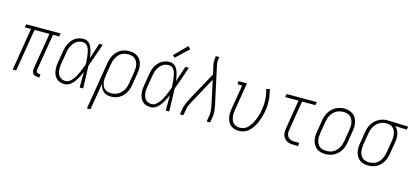

<svg xmlns="http://www.w3.org/2000/svg" viewBox="-73 -1357 4664 2154"><g transform="rotate(15 2259.0 -279.5)"><path d="M362 8Q346 8 330.5 3.5Q315 -1 305 -12Q295 -23 292.5 -39Q290 -55 292 -71L362 -493H189L107 0H67L148 -493H76L82 -530H481L475 -493H403L333 -71Q331 -63 332.5 -54.5Q334 -46 339 -40Q344 -34 352 -31.5Q360 -29 368 -29H381V8Z M671 8Q645 8 620 0.5Q595 -7 577 -23.5Q559 -40 548.5 -63Q538 -86 534.5 -111Q531 -136 532 -162.5Q533 -189 538 -215L559 -345Q563 -369 570 -392.5Q577 -416 588.5 -438Q600 -460 617 -479.5Q634 -499 655 -512.5Q676 -526 700 -532Q724 -538 748 -538Q770 -538 789 -529Q808 -520 821 -504Q834 -488 842 -469Q850 -450 855.5 -429.5Q861 -409 864.5 -388.5Q868 -368 870 -347Q885 -392 900 -438Q915 -484 931 -530H971Q947 -463 924.5 -395.5Q902 -328 877 -261Q880 -196 881.5 -130.5Q883 -65 885 0H845Q845 -45 845 -90Q845 -135 845 -180Q836 -160 826.5 -139.5Q817 -119 805.5 -99.5Q794 -80 781 -61.5Q768 -43 751 -27Q734 -11 713.5 -1.5Q693 8 671 8ZM671 -29Q696 -29 718 -45Q740 -61 756 -82Q772 -103 784 -126Q796 -149 806.5 -172.5Q817 -196 826 -220Q835 -244 844 -268Q843 -286 842 -303.5Q841 -321 839.5 -338.5Q838 -356 835.5 -373Q833 -390 829.5 -407Q826 -424 820.5 -440Q815 -456 805.5 -470Q796 -484 781 -492.5Q766 -501 748 -501Q729 -501 709 -496Q689 -491 672.5 -478.5Q656 -466 643 -449.5Q630 -433 621 -415Q612 -397 607 -378Q602 -359 599 -339L577 -209Q574 -189 572.5 -168.5Q571 -148 573 -128Q575 -108 581.5 -89.5Q588 -71 600.5 -57Q613 -43 632 -36Q651 -29 671 -29Z M984 205 1075 -345Q1079 -370 1086.5 -394Q1094 -418 1107 -441Q1120 -464 1139 -483Q1158 -502 1180.5 -515Q1203 -528 1228 -533Q1253 -538 1278 -538Q1305 -538 1331.5 -531.5Q1358 -525 1378.5 -509.5Q1399 -494 1412 -471.5Q1425 -449 1430.5 -423Q1436 -397 1435 -369.5Q1434 -342 1429 -315L1408 -185Q1404 -160 1396.5 -136Q1389 -112 1376 -89.5Q1363 -67 1345 -48Q1327 -29 1304.5 -16Q1282 -3 1257 2.5Q1232 8 1208 8Q1182 8 1158 0.5Q1134 -7 1117 -23.5Q1100 -40 1090 -62.5Q1080 -85 1077 -109L1025 205ZM1200 -29Q1221 -29 1241.5 -33.5Q1262 -38 1281 -49Q1300 -60 1315.5 -76Q1331 -92 1342 -111Q1353 -130 1359 -150Q1365 -170 1369 -191L1390 -321Q1394 -342 1395 -364Q1396 -386 1392 -406.5Q1388 -427 1379 -445.5Q1370 -464 1354.5 -477Q1339 -490 1318.5 -495.5Q1298 -501 1277 -501Q1257 -501 1236.5 -496.5Q1216 -492 1197.5 -481Q1179 -470 1164.5 -453.5Q1150 -437 1140 -418Q1130 -399 1124 -379.5Q1118 -360 1115 -339L1094 -213Q1090 -192 1089 -170Q1088 -148 1091 -127.5Q1094 -107 1101.5 -88Q1109 -69 1123.5 -55Q1138 -41 1158 -35Q1178 -29 1200 -29Z M1671 8Q1645 8 1620 0.5Q1595 -7 1577 -23.5Q1559 -40 1548.5 -63Q1538 -86 1534.5 -111Q1531 -136 1532 -162.5Q1533 -189 1538 -215L1559 -345Q1563 -369 1570 -392.5Q1577 -416 1588.5 -438Q1600 -460 1617 -479.5Q1634 -499 1655 -512.5Q1676 -526 1700 -532Q1724 -538 1748 -538Q1770 -538 1789 -529Q1808 -520 1821 -504Q1834 -488 1842 -469Q1850 -450 1855.5 -429.5Q1861 -409 1864.5 -388.5Q1868 -368 1870 -347Q1885 -392 1900 -438Q1915 -484 1931 -530H1971Q1947 -463 1924.5 -395.5Q1902 -328 1877 -261Q1880 -196 1881.5 -130.5Q1883 -65 1885 0H1845Q1845 -45 1845 -90Q1845 -135 1845 -180Q1836 -160 1826.5 -139.5Q1817 -119 1805.5 -99.5Q1794 -80 1781 -61.5Q1768 -43 1751 -27Q1734 -11 1713.5 -1.5Q1693 8 1671 8ZM1671 -29Q1696 -29 1718 -45Q1740 -61 1756 -82Q1772 -103 1784 -126Q1796 -149 1806.5 -172.5Q1817 -196 1826 -220Q1835 -244 1844 -268Q1843 -286 1842 -303.5Q1841 -321 1839.5 -338.5Q1838 -356 1835.5 -373Q1833 -390 1829.5 -407Q1826 -424 1820.5 -440Q1815 -456 1805.5 -470Q1796 -484 1781 -492.5Q1766 -501 1748 -501Q1729 -501 1709 -496Q1689 -491 1672.5 -478.5Q1656 -466 1643 -449.5Q1630 -433 1621 -415Q1612 -397 1607 -378Q1602 -359 1599 -339L1577 -209Q1574 -189 1572.5 -168.5Q1571 -148 1573 -128Q1575 -108 1581.5 -89.5Q1588 -71 1600.5 -57Q1613 -43 1632 -36Q1651 -29 1671 -29ZM1787 -598 1762 -622 1903 -764 1933 -736Z M2009 0 2021 -74Q2024 -91 2030.5 -108.5Q2037 -126 2044.5 -143Q2052 -160 2060.5 -176.5Q2069 -193 2078 -210L2252 -528L2227 -641Q2223 -662 2224 -684Q2225 -706 2228 -728L2229 -735H2270L2269 -728Q2265 -708 2263.5 -688Q2262 -668 2266 -649L2361 -210Q2365 -193 2367.5 -176.5Q2370 -160 2372 -143Q2374 -126 2374.5 -108.5Q2375 -91 2372 -74L2360 0H2320L2332 -74Q2335 -90 2334.5 -106.5Q2334 -123 2332.5 -139Q2331 -155 2328 -170.5Q2325 -186 2322 -202L2264 -471L2113 -192Q2112 -190 2110.5 -188Q2109 -186 2108 -184V-183Q2108 -183 2108 -183Q2108 -183 2108 -183H2107Q2107 -183 2107 -183Q2107 -183 2107 -183Q2092 -156 2079 -129Q2066 -102 2062 -74L2049 0Z M2693 8Q2667 8 2642 0.5Q2617 -7 2598 -23.5Q2579 -40 2567.5 -62.5Q2556 -85 2551.5 -110Q2547 -135 2548 -162Q2549 -189 2554 -215L2600 -493H2547V-530H2646L2593 -209Q2590 -189 2588.5 -168Q2587 -147 2590 -127Q2593 -107 2600.5 -88.5Q2608 -70 2621.5 -56.5Q2635 -43 2654 -36Q2673 -29 2694 -29Q2715 -29 2736.5 -35.5Q2758 -42 2775.5 -56.5Q2793 -71 2806.5 -89Q2820 -107 2831 -126.5Q2842 -146 2850 -166.5Q2858 -187 2865 -207.5Q2872 -228 2877 -249Q2882 -270 2885 -291Q2895 -351 2891.5 -409.5Q2888 -468 2871 -524L2909 -536Q2927 -475 2931.5 -412.5Q2936 -350 2925 -285Q2921 -260 2914.5 -236Q2908 -212 2900 -188.5Q2892 -165 2882 -141.5Q2872 -118 2858 -96Q2844 -74 2827 -54Q2810 -34 2788.5 -19.5Q2767 -5 2742 1.5Q2717 8 2693 8Z M3331 0Q3310 0 3289.5 -3.5Q3269 -7 3251.5 -16.5Q3234 -26 3221.5 -41Q3209 -56 3202.5 -75Q3196 -94 3196 -115.5Q3196 -137 3200 -158L3255 -493H3100L3106 -530H3457L3451 -493H3296L3239 -152Q3235 -129 3237.5 -106.5Q3240 -84 3253 -67.5Q3266 -51 3287.5 -44Q3309 -37 3331 -37H3384V0Z M3698 8Q3671 8 3644.5 1.5Q3618 -5 3597.5 -20.5Q3577 -36 3564 -58.5Q3551 -81 3545 -107Q3539 -133 3540 -160.5Q3541 -188 3546 -215L3567 -345Q3571 -370 3579 -395Q3587 -420 3601 -442.5Q3615 -465 3634.5 -484.5Q3654 -504 3677.5 -516Q3701 -528 3726 -534.5Q3751 -541 3777 -541Q3804 -541 3830 -533Q3856 -525 3877 -510Q3898 -495 3911 -472Q3924 -449 3930 -423.5Q3936 -398 3935 -370Q3934 -342 3929 -315L3908 -185Q3904 -160 3896 -135Q3888 -110 3874.5 -87.5Q3861 -65 3841 -46Q3821 -27 3797.5 -14.5Q3774 -2 3748.5 3Q3723 8 3698 8ZM3699 -29Q3720 -29 3741 -33Q3762 -37 3781 -48Q3800 -59 3815.5 -75.5Q3831 -92 3842 -110.5Q3853 -129 3859 -149.5Q3865 -170 3869 -191L3890 -321Q3894 -342 3895 -364Q3896 -386 3892 -407Q3888 -428 3878.5 -446.5Q3869 -465 3853 -478Q3837 -491 3816.5 -496Q3796 -501 3774 -501Q3753 -501 3732.5 -496.5Q3712 -492 3693 -481Q3674 -470 3659 -454Q3644 -438 3633 -419Q3622 -400 3616 -380Q3610 -360 3607 -339L3585 -209Q3582 -188 3581 -166Q3580 -144 3583.5 -123.5Q3587 -103 3596 -84.5Q3605 -66 3620.5 -53Q3636 -40 3657 -34.5Q3678 -29 3699 -29Z M4197 8Q4170 8 4144 1.5Q4118 -5 4097.5 -20.5Q4077 -36 4064 -58.5Q4051 -81 4045 -107Q4039 -133 4040 -160.5Q4041 -188 4046 -215L4067 -345Q4071 -370 4078.5 -393.5Q4086 -417 4099.5 -439.5Q4113 -462 4132 -480.5Q4151 -499 4173.5 -511.5Q4196 -524 4220.5 -531Q4245 -538 4269 -538Q4272 -538 4275.5 -538Q4279 -538 4283 -538L4518 -530L4512 -493L4377 -498Q4395 -483 4406.5 -461.5Q4418 -440 4423 -416Q4428 -392 4427 -366Q4426 -340 4421 -315L4400 -185Q4396 -160 4388.5 -136Q4381 -112 4368 -89Q4355 -66 4336.5 -47Q4318 -28 4295 -15Q4272 -2 4247 3Q4222 8 4197 8ZM4198 -29Q4218 -29 4238.5 -33.5Q4259 -38 4277.5 -49Q4296 -60 4310.5 -76.5Q4325 -93 4335 -112Q4345 -131 4351 -150.5Q4357 -170 4361 -191L4382 -321Q4385 -341 4386.5 -361.5Q4388 -382 4385.5 -401Q4383 -420 4376 -438.5Q4369 -457 4356.5 -470.5Q4344 -484 4326 -492Q4308 -500 4288 -501H4277Q4274 -501 4271.5 -501.5Q4269 -502 4266 -502Q4246 -502 4226.5 -495.5Q4207 -489 4189 -478Q4171 -467 4156.5 -451Q4142 -435 4132 -416.5Q4122 -398 4116 -378.5Q4110 -359 4107 -339L4085 -209Q4082 -188 4081 -166Q4080 -144 4083.5 -123.5Q4087 -103 4096 -84.5Q4105 -66 4120.5 -53Q4136 -40 4156 -34.5Q4176 -29 4198 -29Z"/></g></svg>

Font: Iosevka Curly Slab XLtObl
Style: Regular
Weight: 200
Italic angle: -9°
Monospace: yes
Designer: Belleve Invis
Foundry: Belleve Invis
Version: Version 11.1.0; ttfautohint (v1.8.3)